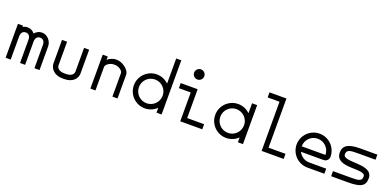

<svg xmlns="http://www.w3.org/2000/svg" viewBox="-4 -1442 4508 2217"><g transform="rotate(20 2250.0 -333.5)"><path d="M341.7 -416.7H335.8C302.4 -416.7 271.7 -399.3 250.1 -373.7C228.6 -399.3 198 -416.7 164.6 -416.7H158.8C139.2 -416.7 120.6 -410.7 104.2 -400.7V-416.7H41.7V0H104.2V-287.5C104.2 -323.3 122.9 -354.2 158.8 -354.2H164.6C200.4 -354.2 218.8 -323.3 218.8 -287.5V0H281.2V-287.5C281.2 -323.3 300 -354.2 335.8 -354.2H341.7C377.5 -354.2 395.8 -323.3 395.8 -287.5V0H458.3V-291.7C458.3 -354.2 405 -416.7 341.7 -416.7Z M760.4 0C866.7 0 916.7 -62.5 916.7 -125V-416.7H854.2V-129.2C854.2 -93.3 828.3 -62.5 760.4 -62.5H739.6C675 -62.5 645.8 -93.3 645.8 -129.2V-416.7H583.3V-129.2C583.3 -61.7 641.7 0 739.6 0Z M1260.4 -416.7H1239.6C1218.3 -416.7 1157.5 -397.5 1145.8 -370.8V-416.7H1083.3V0H1145.8V-287.5C1145.8 -323.3 1203.3 -354.2 1239.6 -354.2H1260.4C1297.1 -354.2 1354.2 -323.3 1354.2 -287.5V0H1416.7V-291.7C1416.7 -354.2 1323.8 -416.7 1260.4 -416.7Z M1541.7 -208.3C1541.7 -93.3 1635 0 1750 0C1806.8 0 1858.2 -22.7 1895.8 -59.6V0H1958.3V-665.8H1895.8V-357.1C1858.2 -393.9 1806.8 -416.7 1750 -416.7C1635 -416.7 1541.7 -323.3 1541.7 -208.3ZM1604.2 -208.3C1604.2 -289.2 1669.2 -354.2 1750 -354.2C1830.8 -354.2 1895.8 -289.2 1895.8 -208.3C1895.8 -127.5 1830.8 -62.5 1750 -62.5C1669.2 -62.5 1604.2 -127.5 1604.2 -208.3Z M2145.8 -583.3C2145.8 -549.2 2174.2 -520.8 2208.3 -520.8C2242.5 -520.8 2270.8 -549.2 2270.8 -583.3C2270.8 -617.5 2242.5 -645.8 2208.3 -645.8C2174.2 -645.8 2145.8 -617.5 2145.8 -583.3ZM2187.5 -354.2V0H2458.3V-62.5H2250V-416.7H2041.7V-354.2Z M2541.7 -208.3C2541.7 -93.3 2635 0 2750 0C2806.8 0 2858.2 -22.7 2895.8 -59.6V0H2958.3V-479.2H2895.8V-357.1C2858.2 -393.9 2806.8 -416.7 2750 -416.7C2635 -416.7 2541.7 -323.3 2541.7 -208.3ZM2604.2 -208.3C2604.2 -289.2 2669.2 -354.2 2750 -354.2C2830.8 -354.2 2895.8 -289.2 2895.8 -208.3C2895.8 -127.5 2830.8 -62.5 2750 -62.5C2669.2 -62.5 2604.2 -127.5 2604.2 -208.3Z M3187.5 -604.2V0H3458.3V-62.5H3250V-666.7H3041.7V-604.2Z M3895.8 -208.3H3604.2C3604.2 -289.2 3669.2 -354.2 3750 -354.2C3830.8 -354.2 3895.8 -289.2 3895.8 -208.3ZM3541.7 -208.3C3541.7 -93.3 3635 0 3750 0H3958.3V-62.5H3750C3691.6 -62.5 3641.4 -96.5 3618.1 -145.8H3895.8C3930 -145.8 3958.3 -172.5 3958.3 -208.3C3958.3 -323.3 3865 -416.7 3750 -416.7C3635 -416.7 3541.7 -323.3 3541.7 -208.3Z M4458.3 -416.7H4250C4095.6 -416.7 4041.7 -374.2 4041.7 -292.5C4041.7 -96.7 4395.8 -225.9 4395.8 -125C4395.8 -64.9 4353.8 -62.5 4250 -62.5H4041.7V0H4250C4406.8 0 4458.3 -32.5 4458.3 -125C4458.3 -306.7 4104.2 -190.7 4104.2 -292.5C4104.2 -350.8 4147.2 -354.2 4250 -354.2H4458.3Z"/></g></svg>

Font: Amy Mono
Style: Regular
Weight: 400
Monospace: yes
Version: Version 001.000